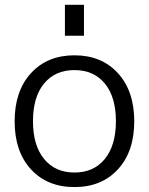

<svg xmlns="http://www.w3.org/2000/svg" viewBox="-20 -757 609 787"><path d="M246.1 -610.4V-737.3H324.2V-610.4ZM106.9 -63Q40 -135.7 40 -259.8Q40 -383.8 106.9 -457Q173.8 -530.3 285.2 -530.3Q396.5 -530.3 463.4 -457Q530.3 -383.8 530.3 -259.8Q530.3 -135.7 463.4 -63Q396.5 9.8 285.2 9.8Q173.8 9.8 106.9 -63ZM160.6 -105.5Q206.1 -49.8 285.2 -49.8Q364.3 -49.8 409.7 -105.5Q455.1 -161.1 455.1 -260.3Q455.1 -359.4 409.7 -414.6Q364.3 -469.7 285.2 -469.7Q206.1 -469.7 160.6 -414.6Q115.2 -359.4 115.2 -260.3Q115.2 -161.1 160.6 -105.5Z"/></svg>

Font: Mgen+ 1c regular
Style: Regular
Weight: 400
Designer: [Source Han Sans]
Ryoko NISHIZUKA  (kana & ideographs); Paul D. Hunt (Latin, Greek & Cyrillic); Wenlong ZHANG  (bopomofo
Version: Version 1.059.20150602